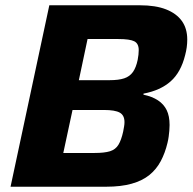

<svg xmlns="http://www.w3.org/2000/svg" viewBox="-20 -708 730 728"><path d="M20 0 167 -688H510Q570 -688 609.5 -672.5Q649 -657 669.5 -628.5Q690 -600 690 -558Q690 -543 688 -528.5Q686 -514 682 -499Q666 -434 627 -399.5Q588 -365 524 -353V-349Q557 -342 579 -327.5Q601 -313 612 -290.5Q623 -268 623 -234Q623 -223 622 -212Q621 -201 619.5 -189.5Q618 -178 615 -166Q606 -128 589.5 -97Q573 -66 546.5 -44.5Q520 -23 479.5 -11.5Q439 0 382 0ZM220 -128H339Q376 -128 397 -134.5Q418 -141 429 -159Q440 -177 447 -209Q449 -220 450.5 -228.5Q452 -237 452 -245Q452 -271 434 -281Q416 -291 374 -291H255ZM279 -404H396Q430 -404 451 -411Q472 -418 484 -435Q496 -452 502 -481Q504 -492 505 -500.5Q506 -509 506 -518Q506 -543 489 -551.5Q472 -560 429 -560H312Z"/></svg>

Font: Saira Thin
Style: Bold Italic
Weight: 700
Italic angle: -12°
Version: Version 1.101